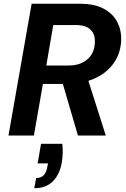

<svg xmlns="http://www.w3.org/2000/svg" viewBox="-20 -720 670 1020"><path d="M25 0 148 -700H406Q482 -700 530.5 -674Q579 -648 602 -605Q625 -562 624 -510Q622 -439 585 -386Q548 -333 483.5 -303.5Q419 -274 333 -274H208L160 0ZM394 0 304 -308H444L542 0ZM226 -372H344Q407 -372 445 -405.5Q483 -439 484 -497Q486 -537 461.5 -562Q437 -587 381 -587H263ZM162 280 172 226Q198 226 212.5 210.5Q227 195 232 163L235 148H180L198 44H311Q314 71 313 96Q312 121 308 144Q297 208 260 244Q223 280 162 280Z"/></svg>

Font: DM Sans 18pt
Style: Bold Italic
Weight: 700
Italic angle: -10°
Designer: Colophon Foundry, Jonny Pinhorn
Foundry: Colophon Foundry
Version: Version 4.004;gftools[0.9.30]